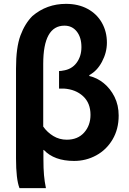

<svg xmlns="http://www.w3.org/2000/svg" viewBox="-20 -777 669 995"><path d="M205 47Q205 97 208 130.5Q211 164 218 198H81Q63 152 63 44V-422Q63 -531 86 -593Q109 -655 148 -694Q222 -757 322 -757Q386 -757 434 -731Q482 -705 508 -659Q534 -613 534 -556Q534 -505 508.5 -457Q483 -409 443 -388V-383Q483 -374 517.5 -346Q552 -318 573.5 -275Q595 -232 595 -178Q595 -108 563.5 -54.5Q532 -1 479 28Q426 57 364 57Q261 57 207 0H205ZM204 -121Q225 -91 256.5 -72Q288 -53 326 -53Q383 -53 416 -90Q449 -127 449 -182Q449 -243 410.5 -278.5Q372 -314 311 -318H286V-409Q298 -409 305 -411Q351 -417 376.5 -451Q402 -485 402 -533Q402 -583 378 -613.5Q354 -644 314 -644Q204 -644 204 -446Z"/></svg>

Font: LINE Seed Sans KR Bold
Style: Regular
Weight: 700
Designer: LINE BX Design & Sandoll Inc & Dalton Maag Ltd
Foundry: Sandoll Inc.
Version: Version 1.000